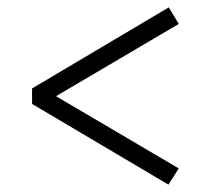

<svg xmlns="http://www.w3.org/2000/svg" viewBox="-20 -598 590 521"><path d="M132 -337 465 -141 437 -97 67 -316V-358L438 -578L465 -533Z"/></svg>

Font: Biryani ExtraLight
Style: Regular
Weight: 275
Designer: Dan Reynolds and Mathieu Reguer
Foundry: Dan Reynolds and Mathieu Reguer
Version: Version 1.004; ttfautohint (v1.1) -l 5 -r 5 -G 72 -x 0 -D la